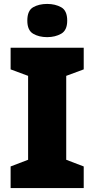

<svg xmlns="http://www.w3.org/2000/svg" viewBox="-20 -957 480 977"><path d="M406 0H34V-110L123 -144V-571L34 -604V-714H406V-604L317 -571V-144L406 -110ZM220 -937Q261 -937 291.5 -920Q322 -903 322 -852Q322 -803 291.5 -785.5Q261 -768 220 -768Q178 -768 148.5 -785.5Q119 -803 119 -852Q119 -903 148.5 -920Q178 -937 220 -937Z"/></svg>

Font: Noto Sans Cham Black
Style: Regular
Weight: 900
Version: Version 2.002